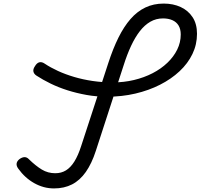

<svg xmlns="http://www.w3.org/2000/svg" viewBox="-20 -1035 1122 1074"><path d="M282 19Q224 19 171.5 -10.5Q119 -40 82 -92Q71 -107 73 -120.5Q75 -134 89 -145Q104 -156 117.5 -156Q131 -156 142 -144Q180 -107 214 -86.5Q248 -66 289 -66Q323 -66 349 -82Q375 -98 396 -131.5Q417 -165 434 -218L586 -683Q612 -763 642.5 -824.5Q673 -886 710 -928.5Q747 -971 793 -993Q839 -1015 896 -1015Q949 -1015 991 -995.5Q1033 -976 1057.5 -938.5Q1082 -901 1082 -846Q1082 -786 1056.5 -733Q1031 -680 984.5 -636.5Q938 -593 875 -561Q812 -529 737 -511.5Q662 -494 579 -494Q519 -494 463.5 -504Q408 -514 357.5 -530Q307 -546 263 -567.5Q219 -589 184 -612Q170 -621 167 -634.5Q164 -648 175 -664Q186 -683 200 -686.5Q214 -690 230 -679Q263 -657 304.5 -638Q346 -619 395 -604.5Q444 -590 498.5 -582Q553 -574 611 -574Q673 -574 729.5 -587.5Q786 -601 833.5 -625.5Q881 -650 916.5 -684Q952 -718 971.5 -758Q991 -798 991 -842Q991 -872 979 -892Q967 -912 944.5 -922Q922 -932 892 -932Q853 -932 821 -913.5Q789 -895 762.5 -861Q736 -827 713.5 -779Q691 -731 672 -671L516 -191Q493 -120 460 -73Q427 -26 383 -3.5Q339 19 282 19Z"/></svg>

Font: Playwrite BE VLG
Style: Regular
Weight: 400
Designer: Veronika Burian, José Scaglione
Foundry: TypeTogether
Version: Version 1.002